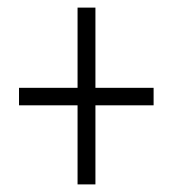

<svg xmlns="http://www.w3.org/2000/svg" viewBox="-20 -606 455 505"><path d="M231 -375V-586H184V-375H30V-329H184V-121H231V-329H384V-375Z"/></svg>

Font: Noto Sans Armenian ExtraCondensed Light
Style: Regular
Weight: 300
Width: 2
Designer: Monotype Design Team
Foundry: Monotype Imaging Inc.
Version: Version 2.008